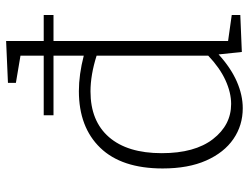

<svg xmlns="http://www.w3.org/2000/svg" viewBox="-113 -694 814 628"><g transform="rotate(-90 294.0 -380.0)"><path d="M254 7Q198 7 153.5 -23.5Q109 -54 83 -112.5Q57 -171 57 -255Q57 -389 124.5 -459Q192 -529 310 -529Q337 -529 366 -525Q395 -521 426 -513V-612H231V-644H426V-720L337 -735V-761L474 -767V-644H559V-612H474V-41L559 -29V-1L438 4L430 -72Q386 -32 341.5 -12.5Q297 7 254 7ZM268 -31Q305 -31 345.5 -49.5Q386 -68 426 -106V-471Q363 -491 309 -491Q212 -491 159.5 -430.5Q107 -370 107 -258Q107 -150 153 -90.5Q199 -31 268 -31Z"/></g></svg>

Font: Bitter Light
Style: Regular
Weight: 300
Designer: Sol Matas, and Bitter project Authors
Foundry: Sol Matas
Version: Version 2.001